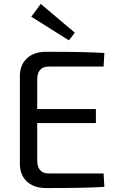

<svg xmlns="http://www.w3.org/2000/svg" viewBox="-20 -954 600 975"><path d="M330 -749 139 -869 187 -934 360 -788ZM506 -73 510 -5Q418 1 214 1Q153 1 117.5 -31.5Q82 -64 81 -119V-571Q82 -626 117.5 -658.5Q153 -691 214 -691Q418 -691 510 -685L506 -616H229Q169 -616 169 -550V-400H467V-329H169V-140Q169 -73 229 -73Z"/></svg>

Font: Exo 2.0
Style: Regular
Weight: 400
Designer: Natanael Gama
Version: Version 1.001;PS 001.001;hotconv 1.0.70;makeotf.lib2.5.58329